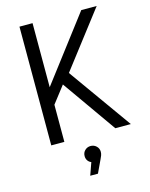

<svg xmlns="http://www.w3.org/2000/svg" viewBox="-133 -774 842 1080"><g transform="rotate(-15 288.0 -234.5)"><path d="M164.1 -318.4 447.8 -691.4H537.6L289.1 -367.7L551.3 0H460.9L239.7 -314L164.1 -216.3V0H87.9V-691.4H164.1ZM347.7 106.9Q347.7 117.7 343.8 127.9Q339.8 138.2 335.4 147L300.3 221.7H255.4L281.2 148.9Q269 144.5 261.2 133.5Q253.4 122.6 253.4 106.9Q253.4 86.9 267.1 73.7Q280.8 60.5 300.3 60.5Q319.8 60.5 333.7 73.7Q347.7 86.9 347.7 106.9Z"/></g></svg>

Font: Gidole
Style: Regular
Weight: 400
Version: Version 2.100; ttfautohint (v1.8.4.7-5d5b)